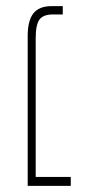

<svg xmlns="http://www.w3.org/2000/svg" viewBox="-20 -604 285 624"><path d="M70 0V-487Q70 -537 88.5 -560.5Q107 -584 147 -584H184V-557H152Q120 -557 108 -540Q96 -523 96 -479V-29H210V0Z"/></svg>

Font: Noto Sans Hebrew ExtraCondensed Thin
Style: Regular
Weight: 100
Width: 2
Designer: Monotype Design Team
Foundry: Monotype Imaging Inc.
Version: Version 2.004; ttfautohint (v1.8.4.7-5d5b)